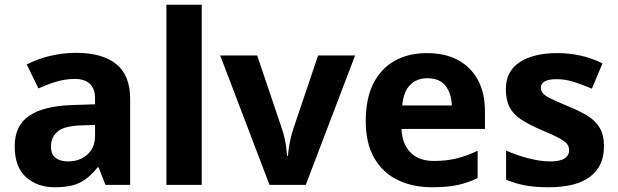

<svg xmlns="http://www.w3.org/2000/svg" viewBox="-20 -780 2606 810"><path d="M302 -557Q412 -557 470.5 -509.5Q529 -462 529 -364V0H425L396 -74H392Q357 -30 318 -10Q279 10 211 10Q138 10 90 -32.5Q42 -75 42 -163Q42 -250 103 -291.5Q164 -333 286 -337L381 -340V-364Q381 -407 358.5 -427Q336 -447 296 -447Q256 -447 218 -435.5Q180 -424 142 -407L93 -508Q137 -531 190.5 -544Q244 -557 302 -557ZM323 -251Q251 -249 223 -225Q195 -201 195 -162Q195 -128 215 -113.5Q235 -99 267 -99Q315 -99 348 -127.5Q381 -156 381 -208V-253Z M831 0H682V-760H831Z M1117 0 909 -546H1065L1170 -235Q1176 -217 1180.5 -197Q1185 -177 1187.5 -158Q1190 -139 1191 -123H1195Q1196 -140 1199 -159Q1202 -178 1206.5 -197.5Q1211 -217 1217 -235L1322 -546H1478L1270 0Z M1781 -556Q1857 -556 1911.5 -527Q1966 -498 1996 -443Q2026 -388 2026 -308V-236H1674Q1676 -173 1711.5 -137Q1747 -101 1810 -101Q1863 -101 1906 -111.5Q1949 -122 1995 -144V-29Q1955 -9 1910.5 0.5Q1866 10 1803 10Q1721 10 1658 -20.5Q1595 -51 1559 -113Q1523 -175 1523 -269Q1523 -365 1555.5 -428.5Q1588 -492 1646 -524Q1704 -556 1781 -556ZM1782 -450Q1739 -450 1710.5 -422Q1682 -394 1677 -335H1886Q1885 -385 1860 -417.5Q1835 -450 1782 -450Z M2528 -162Q2528 -79 2469.5 -34.5Q2411 10 2295 10Q2238 10 2197 2.5Q2156 -5 2115 -22V-145Q2159 -125 2210 -112Q2261 -99 2300 -99Q2344 -99 2362.5 -112Q2381 -125 2381 -146Q2381 -160 2373.5 -171Q2366 -182 2341 -196Q2316 -210 2263 -232Q2212 -254 2179 -275.5Q2146 -297 2130 -327.5Q2114 -358 2114 -404Q2114 -480 2173 -518Q2232 -556 2330 -556Q2381 -556 2427 -546Q2473 -536 2522 -513L2477 -406Q2437 -423 2401 -434.5Q2365 -446 2328 -446Q2295 -446 2278.5 -437Q2262 -428 2262 -410Q2262 -397 2270.5 -386.5Q2279 -376 2303.5 -364Q2328 -352 2376 -332Q2423 -313 2457 -292.5Q2491 -272 2509.5 -241.5Q2528 -211 2528 -162Z"/></svg>

Font: Noto Sans NKo Unjoined
Style: Bold
Weight: 700
Designer: Monotype Design Team
Foundry: Monotype Imaging Inc.
Version: Version 2.004